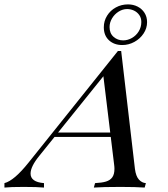

<svg xmlns="http://www.w3.org/2000/svg" viewBox="-103 -845 755 865"><path d="M0 0ZM559.6 -745.1Q559.6 -717.8 543.9 -694.1Q528.3 -670.4 502.4 -656.2Q476.6 -642.1 447.8 -642.1Q411.1 -642.1 387.9 -663.6Q364.7 -685.1 364.7 -722.2Q364.7 -750.5 379.4 -774.2Q394 -797.9 418.9 -811.5Q443.8 -825.2 473.6 -825.2Q497.6 -825.2 517.1 -815.2Q536.6 -805.2 548.1 -787.1Q559.6 -769 559.6 -745.1ZM533.7 -746.1Q533.7 -764.2 524.4 -777.3Q515.1 -790.5 500.5 -797.4Q485.8 -804.2 469.7 -804.2Q449.7 -804.2 431.4 -792.7Q413.1 -781.2 401.9 -762.5Q390.6 -743.7 390.6 -723.1Q390.6 -694.8 408.7 -679Q426.8 -663.1 451.7 -663.1Q472.7 -663.1 491.7 -674.1Q510.7 -685.1 522.2 -704.1Q533.7 -723.1 533.7 -746.1ZM554.2 -20 548.8 0Q508.8 -2.9 439.9 -2.9Q359.4 -2.9 319.8 0L325.2 -20Q356 -21.5 374.5 -27.1Q393.1 -32.7 402.8 -46.1Q412.6 -59.6 412.6 -84.5Q412.6 -93.3 411.1 -104L396 -228H142.6L74.2 -143.1Q34.7 -94.7 34.7 -63Q34.7 -24.9 95.2 -20V0Q65.4 -2.9 3.9 -2.9Q-57.1 -2.9 -83 0V-20Q-39.1 -31.2 25.9 -112.8L428.2 -615.2H442.9L504.9 -84Q509.3 -50.8 522.9 -35.9Q536.6 -21 554.2 -20ZM362.8 -501.5 158.7 -248H393.6Z"/></svg>

Font: TypoPRO Playfair Display SC
Style: Italic
Weight: 400
Italic angle: -14°
Designer: Claus Eggers Sørensen
Foundry: Claus Eggers Sørensen
Version: Version 1.004;PS 001.004;hotconv 1.0.70;makeotf.lib2.5.58329